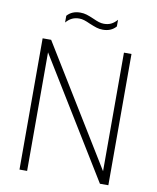

<svg xmlns="http://www.w3.org/2000/svg" viewBox="-98 -992 869 1066"><g transform="rotate(10 337.0 -458.5)"><path d="M544.5 -740H587V0H539.5L129 -668.5V0H86V-740H134L544.5 -71.5ZM330 -865.5Q310.5 -874.5 296.2 -879Q282 -883.5 268 -883.5Q245 -883.5 227.2 -875Q209.5 -866.5 193.5 -848V-886Q220.5 -917 268 -917Q287 -917 304 -911.8Q321 -906.5 344 -896.5Q363.5 -887.5 378 -883Q392.5 -878.5 406.5 -878.5Q429.5 -878.5 447 -887Q464.5 -895.5 480.5 -914V-876.5Q453.5 -845 406.5 -845Q387.5 -845 370.8 -850.2Q354 -855.5 330 -865.5Z"/></g></svg>

Font: Encode Sans Semi Condensed ExLight
Style: Regular
Weight: 275
Width: 4
Designer: Multiple Designers
Foundry: Impallari Type
Version: Version 2.000